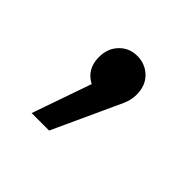

<svg xmlns="http://www.w3.org/2000/svg" viewBox="-72 -160 341 341"><g transform="rotate(45 98.5 10.5)"><path d="M147.9 -42Q147.9 -28.8 142.1 -15.9Q136.2 -2.9 134.8 0L83 112.8H39.1L78.1 1Q53.2 -12.2 53.2 -42Q53.2 -64 66.7 -77.9Q80.1 -91.8 100.1 -91.8Q120.1 -91.8 134 -78.4Q147.9 -64.9 147.9 -42Z"/></g></svg>

Font: Argentum Sans Light
Style: Regular
Weight: 300
Designer: Julieta Ulanovsky (Modified by Cristiano Sobral)
Foundry: Julieta Ulanovsky
Version: Version 1.000; ttfautohint (v1.5.65-e2d9)